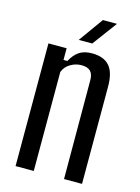

<svg xmlns="http://www.w3.org/2000/svg" viewBox="-117 -840 663 907"><g transform="rotate(15 214.5 -386.5)"><path d="M51 0V-600H140V-543H159Q176 -575 200 -591.5Q224 -608 263 -608Q320 -608 348 -576.5Q376 -545 376 -476V0H288L287 -483Q287 -513 273 -527Q259 -541 229 -541Q201 -541 175.5 -526Q150 -511 140 -484V0ZM185 -653 271 -773H340L251 -653Z"/></g></svg>

Font: Big Shoulders Text Medium
Style: Regular
Weight: 500
Designer: Patric King
Foundry: XO Type Co
Version: Version 1.000; ttfautohint (v1.8.2)